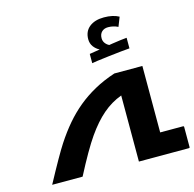

<svg xmlns="http://www.w3.org/2000/svg" viewBox="-113 -902 1030 1018"><g transform="rotate(-15 402.5 -393.5)"><path d="M799.8 -120.1Q805.2 -120.1 805.2 -116.2V-4.9Q805.2 0 799.8 0H525.9V-362.8Q469.2 -341.8 422.4 -301.5Q375.5 -261.2 330.1 -196.3Q284.7 -131.3 216.8 0H49.8Q127.9 -145 162.8 -198.5Q197.8 -252 234.4 -294.7Q271 -337.4 313.5 -372.6Q356 -407.7 407.2 -436Q458.5 -464.4 521 -484.9H674.8V-120.1ZM421.9 -618.7 479 -627.9Q459.5 -637.7 446.8 -655Q434.1 -672.4 434.1 -695.8Q434.1 -738.8 463.9 -762.7Q493.7 -786.6 543.9 -786.6Q593.3 -786.6 626 -768.6L606 -717.8Q580.6 -730.5 551.8 -730.5Q530.3 -730.5 517.1 -717.8Q503.9 -705.1 503.9 -682.6Q503.9 -667 512.7 -655.3Q521.5 -643.6 534.2 -637.7L551.8 -640.6Q602.5 -648.4 632.8 -650.9V-592.8Q597.2 -590.3 514.9 -580.6Q432.6 -570.8 421.9 -567.9Z"/></g></svg>

Font: Noto Sans Kufi Arabic
Style: Bold
Weight: 700
Designer: Monotype Design team
Foundry: Monotype Imaging Inc.
Version: Version 1.02